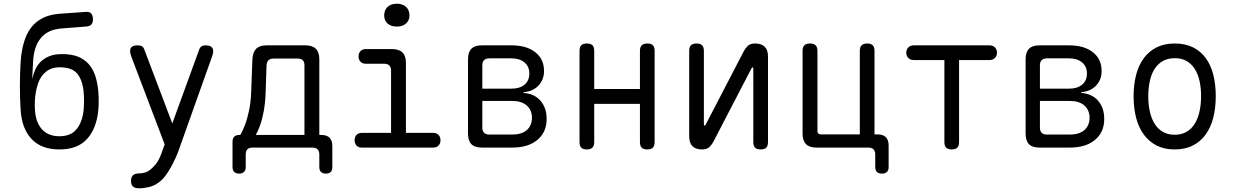

<svg xmlns="http://www.w3.org/2000/svg" viewBox="-20 -794 6640 1033"><path d="M441 -651 312 -641Q274 -638 246 -625Q218 -612 199 -588.5Q180 -565 170 -533.5Q160 -502 158 -462L153 -369Q159 -395 169.5 -419Q180 -443 198.5 -461.5Q217 -480 245 -491.5Q273 -503 314 -503Q364 -503 398.5 -489.5Q433 -476 456.5 -450Q480 -424 492.5 -386Q505 -348 509 -300Q511 -276 511 -251Q511 -226 509 -203Q500 -104 449 -47Q398 10 300 10Q202 10 149.5 -46.5Q97 -103 91 -203Q87 -267 87 -332Q87 -397 91 -462Q95 -519 108.5 -565.5Q122 -612 147 -645Q172 -678 210 -697Q248 -716 300 -720L441 -730Q461 -732 470.5 -721.5Q480 -711 480 -690Q480 -670 470.5 -661Q461 -652 441 -651ZM300 -61Q361 -61 392 -99Q423 -137 430 -203Q432 -226 432 -251Q432 -276 430 -300Q423 -366 394.5 -399Q366 -432 300 -432Q270 -432 247 -420.5Q224 -409 208 -388.5Q192 -368 183 -340Q174 -312 170 -280Q167 -256 167 -231Q167 -206 170 -183Q178 -125 211 -93Q244 -61 300 -61Z M857 7 866 -17 686 -491 682 -505Q680 -512 680 -519Q680 -535 690 -542.5Q700 -550 721 -550Q736 -550 744 -545Q752 -540 755 -531L907 -130L1053 -531Q1057 -540 1064.5 -545Q1072 -550 1087 -550Q1107 -550 1117 -542Q1127 -534 1127 -519Q1127 -513 1126 -507Q1125 -501 1122 -493L943 10Q936 31 924.5 56Q913 81 899.5 105.5Q886 130 870 151.5Q854 173 836 186Q812 205 783 212Q754 219 729 219Q706 219 695.5 209.5Q685 200 685 180V179Q685 159 695.5 149Q706 139 729 139Q744 139 761 134Q778 129 793 115Q807 103 817 90.5Q827 78 834 64.5Q841 51 846.5 36.5Q852 22 857 7Z M1267 140Q1249 140 1240 131Q1231 122 1231 105V-31Q1231 -50 1240.5 -59Q1250 -68 1269 -68H1273Q1285 -88 1298 -122Q1311 -156 1320 -199.5Q1329 -243 1331 -292L1338 -475Q1340 -513 1358 -531.5Q1376 -550 1414 -550H1623Q1661 -550 1679.5 -531.5Q1698 -513 1698 -475V-68H1708Q1738 -68 1753 -53Q1768 -38 1768 -8V105Q1768 122 1759.5 131Q1751 140 1733 140Q1716 140 1707 131Q1698 122 1698 105V37Q1698 19 1688.5 9.5Q1679 0 1660 0H1339Q1320 0 1311 9.5Q1302 19 1302 37V105Q1302 122 1293 131Q1284 140 1267 140ZM1618 -442Q1618 -461 1609 -470Q1600 -479 1581 -479H1453Q1434 -479 1424.5 -470Q1415 -461 1414 -442L1409 -292Q1407 -240 1399 -196Q1391 -152 1379 -119Q1367 -86 1356 -68H1618Z M2311 -79Q2329 -79 2339.5 -68Q2350 -57 2350 -39.5Q2350 -22 2339.5 -11Q2329 0 2312 0H1926Q1908 0 1898 -11Q1888 -22 1888 -39.5Q1888 -57 1898 -68Q1908 -79 1926 -79H2084V-413Q2084 -432 2075 -441.5Q2066 -451 2047 -451H1948Q1930 -451 1919.5 -462Q1909 -473 1909 -490.5Q1909 -508 1919.5 -519Q1930 -530 1948 -530H2089Q2127 -530 2145.5 -511.5Q2164 -493 2164 -455V-79ZM2115 -651Q2084 -651 2065.5 -667Q2047 -683 2047 -711Q2047 -740 2065.5 -757Q2084 -774 2115 -774Q2146 -774 2164.5 -757Q2183 -740 2183 -711Q2183 -684 2164.5 -667.5Q2146 -651 2115 -651Z M2572 0Q2534 0 2516 -18.5Q2498 -37 2498 -75V-475Q2498 -513 2516 -531.5Q2534 -550 2572 -550H2732Q2813 -550 2860 -513Q2907 -476 2907 -412Q2907 -365 2877 -333.5Q2847 -302 2797 -298V-294Q2855 -290 2888 -252Q2921 -214 2921 -154Q2921 -83 2871.5 -41.5Q2822 0 2736 0ZM2575 -251V-107Q2575 -89 2584.5 -79.5Q2594 -70 2613 -70H2736Q2786 -70 2814 -94Q2842 -118 2842 -161Q2842 -202 2814 -226.5Q2786 -251 2736 -251ZM2613 -480Q2594 -480 2584.5 -470.5Q2575 -461 2575 -443V-317H2732Q2776 -317 2802 -338.5Q2828 -360 2828 -399Q2828 -436 2802 -458Q2776 -480 2732 -480Z M3137 10Q3117 10 3107.5 0.5Q3098 -9 3098 -30V-520Q3098 -541 3107.5 -550.5Q3117 -560 3137 -560Q3158 -560 3167.5 -550.5Q3177 -541 3177 -520V-315H3423V-520Q3423 -541 3433 -550.5Q3443 -560 3463 -560Q3483 -560 3492.5 -550.5Q3502 -541 3502 -520V-30Q3502 -9 3492.5 0.5Q3483 10 3463 10Q3442 10 3432.5 0.5Q3423 -9 3423 -30V-235H3177V-30Q3177 -9 3167 0.5Q3157 10 3137 10Z M3688 -60V-520Q3688 -541 3697.5 -550.5Q3707 -560 3728 -560Q3748 -560 3757.5 -550.5Q3767 -541 3767 -520V-124Q3769 -118 3771 -118Q3773 -118 3773.5 -119.5Q3774 -121 3777 -124L3980 -515Q3991 -536 4004.5 -548Q4018 -560 4042 -560Q4077 -560 4094.5 -542.5Q4112 -525 4112 -490V-30Q4112 -9 4102.5 0.5Q4093 10 4072 10Q4052 10 4042.5 0.5Q4033 -9 4033 -30V-426Q4031 -432 4029 -432Q4027 -432 4026.5 -430.5Q4026 -429 4023 -426L3820 -35Q3809 -14 3795.5 -2Q3782 10 3758 10Q3723 10 3705.5 -7.5Q3688 -25 3688 -60Z M4761 104Q4761 122 4752 131Q4743 140 4725 140Q4707 140 4698 131Q4689 122 4689 104V37Q4689 19 4679.5 9.5Q4670 0 4652 0H4373Q4335 0 4316.5 -18.5Q4298 -37 4298 -75V-520Q4298 -541 4308 -550.5Q4318 -560 4338 -560Q4358 -560 4368 -550.5Q4378 -541 4378 -520V-89Q4378 -80 4382.5 -75.5Q4387 -71 4396 -71H4606V-520Q4606 -541 4616 -550.5Q4626 -560 4646 -560Q4666 -560 4675.5 -550.5Q4685 -541 4685 -520V-71H4701Q4731 -71 4746 -56Q4761 -41 4761 -11Z M5061 -471H4896Q4878 -471 4867 -482Q4856 -493 4856 -510Q4856 -528 4867 -539Q4878 -550 4896 -550H5304Q5322 -550 5333 -539Q5344 -528 5344 -510Q5344 -493 5332.5 -482Q5321 -471 5304 -471H5140V-30Q5140 -9 5130.5 0.5Q5121 10 5100 10Q5080 10 5070.5 0.5Q5061 -9 5061 -30Z M5572 0Q5534 0 5516 -18.5Q5498 -37 5498 -75V-475Q5498 -513 5516 -531.5Q5534 -550 5572 -550H5732Q5813 -550 5860 -513Q5907 -476 5907 -412Q5907 -365 5877 -333.5Q5847 -302 5797 -298V-294Q5855 -290 5888 -252Q5921 -214 5921 -154Q5921 -83 5871.5 -41.5Q5822 0 5736 0ZM5575 -251V-107Q5575 -89 5584.5 -79.5Q5594 -70 5613 -70H5736Q5786 -70 5814 -94Q5842 -118 5842 -161Q5842 -202 5814 -226.5Q5786 -251 5736 -251ZM5613 -480Q5594 -480 5584.5 -470.5Q5575 -461 5575 -443V-317H5732Q5776 -317 5802 -338.5Q5828 -360 5828 -399Q5828 -436 5802 -458Q5776 -480 5732 -480Z M6300 10Q6244 10 6203 -11Q6162 -32 6134 -70Q6106 -108 6092.5 -160.5Q6079 -213 6079 -276Q6079 -339 6092.5 -391Q6106 -443 6133.5 -480.5Q6161 -518 6202.5 -539Q6244 -560 6301 -560Q6357 -560 6399 -539Q6441 -518 6468 -480.5Q6495 -443 6508 -391Q6521 -339 6521 -277Q6521 -213 6507.5 -160.5Q6494 -108 6466.5 -70Q6439 -32 6397.5 -11Q6356 10 6300 10ZM6300 -69Q6336 -69 6362.5 -84Q6389 -99 6406.5 -126Q6424 -153 6433 -191.5Q6442 -230 6442 -277Q6442 -322 6433.5 -359.5Q6425 -397 6407.5 -424Q6390 -451 6363.5 -466Q6337 -481 6301 -481Q6264 -481 6237 -466Q6210 -451 6192.5 -424Q6175 -397 6166.5 -359Q6158 -321 6158 -275Q6158 -229 6167 -191Q6176 -153 6193.5 -126Q6211 -99 6237.5 -84Q6264 -69 6300 -69Z"/></svg>

Font: Maple Mono Normal NL Light
Style: Regular
Weight: 300
Monospace: yes
Designer: subframe7536
Version: Version 7.000